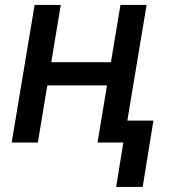

<svg xmlns="http://www.w3.org/2000/svg" viewBox="-20 -565 699 761"><path d="M220.9 -545.5 183.2 -318.5H419.7L457.4 -545.5H561.1L470.2 0H366.5L404.1 -226.6H167.6L130 0H26.3L117.2 -545.5ZM588.1 -87 545.5 175.8H440.3L483 -87Z"/></svg>

Font: Inter UI Medium
Style: Italic
Weight: 500
Italic angle: 9.39999°
Designer: Rasmus Andersson
Foundry: rsms
Version: 3.2;8d6f07862